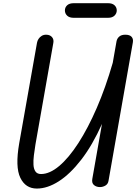

<svg xmlns="http://www.w3.org/2000/svg" viewBox="-20 -1140 831 1170"><path d="M204.5 9Q135.5 9 103.8 -56.8Q72 -122.5 97 -266.5L205.5 -879.5Q207.5 -891.5 214.8 -902.8Q222 -914 234.2 -921.5Q246.5 -929 262.5 -928.5Q284.5 -928 296.8 -914Q309 -900 305 -878.5L196 -259.5Q190.5 -225.5 186.5 -193.5Q182.5 -161.5 184 -135.8Q185.5 -110 196.2 -94.8Q207 -79.5 230 -79.5Q282.5 -79.5 340.8 -128.5Q399 -177.5 457.5 -268Q516 -358.5 569.8 -482.5Q623.5 -606.5 667 -757L690 -888Q693.5 -906 706.8 -917.2Q720 -928.5 743.5 -928.5Q770.5 -928.5 782 -915.5Q793.5 -902.5 789.5 -881L641.5 -39.5Q638.5 -19 622.8 -9.5Q607 0 589 0Q567.5 0 552.8 -12.2Q538 -24.5 542.5 -50L601.5 -385Q543 -254.5 475.2 -167Q407.5 -79.5 338.2 -35.2Q269 9 204.5 9ZM429 -1031.5Q403 -1031.5 389.2 -1044.5Q375.5 -1057.5 375.5 -1076.5Q375.5 -1095 389.2 -1107.8Q403 -1120.5 429 -1120.5H638.5Q664.5 -1120.5 678 -1107.8Q691.5 -1095 691.5 -1076.5Q691.5 -1058.5 678 -1045Q664.5 -1031.5 638.5 -1031.5Z"/></svg>

Font: Edu AU VIC WA NT Pre Medium
Style: Regular
Weight: 500
Designer: Tina and Corey Anderson, Eben Sorkin, Mirko Velimirovic
Foundry: Google for Education
Version: Version 1.001